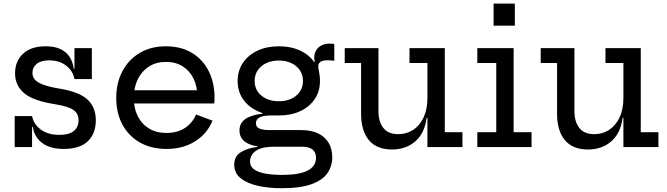

<svg xmlns="http://www.w3.org/2000/svg" viewBox="-20 -796 3610 1039"><path d="M324 10Q273.5 10 238.2 -5.2Q203 -20.5 182.8 -47.2Q162.5 -74 157.5 -109H135L153.5 -168Q162 -123 201.5 -94.5Q241 -66 301 -66Q351.5 -66 378.2 -86.2Q405 -106.5 405 -145.5Q405 -182 377.2 -201.2Q349.5 -220.5 277.5 -232Q159.5 -250.5 110.5 -292Q61.5 -333.5 61.5 -399.5Q61.5 -464.5 104.5 -505Q147.5 -545.5 227 -545.5Q276 -545.5 308 -530Q340 -514.5 357.2 -487.2Q374.5 -460 379 -424H401.5L383 -368Q375 -412.5 337.8 -441Q300.5 -469.5 246 -469.5Q202 -469.5 178.8 -450.5Q155.5 -431.5 155.5 -402Q155.5 -368.5 188.8 -349.2Q222 -330 293 -318Q406 -300.5 452.2 -258.5Q498.5 -216.5 498.5 -145.5Q498.5 -72.5 454.8 -31.2Q411 10 324 10ZM59.5 0V-168H153.5V0ZM383 -368V-535.5H477V-368Z M882.5 10Q798 10 736.5 -25.2Q675 -60.5 642 -122.8Q609 -185 609 -266Q609 -347.5 642.5 -410.8Q676 -474 736.5 -509.8Q797 -545.5 877.5 -545.5Q959 -545.5 1018.2 -510Q1077.5 -474.5 1109.2 -411.5Q1141 -348.5 1141 -266Q1141 -254 1140.5 -247.2Q1140 -240.5 1139 -236H1046Q1047 -243.5 1047.5 -252.2Q1048 -261 1048 -273Q1048 -327.5 1027.8 -369.8Q1007.5 -412 969.5 -436.5Q931.5 -461 877.5 -461Q825.5 -461 786.5 -436.2Q747.5 -411.5 725.8 -367.5Q704 -323.5 704 -266Q704 -210.5 725.2 -167.8Q746.5 -125 786.2 -100.8Q826 -76.5 881.5 -76.5Q939 -76.5 980.2 -103.2Q1021.5 -130 1041 -176.5L1130 -143Q1101 -72 1035.5 -31Q970 10 882.5 10ZM668.5 -236V-307.5H1111L1139 -236Z M1503.5 222.5Q1433.5 222.5 1375.2 209.5Q1317 196.5 1282.2 168.5Q1247.5 140.5 1247.5 95Q1247.5 50 1283 27.8Q1318.5 5.5 1373.5 -1V-11.5L1464 -2Q1412 -2 1383.5 10.2Q1355 22.5 1344 40.8Q1333 59 1333 76Q1333 105.5 1356.5 121.5Q1380 137.5 1419.5 144Q1459 150.5 1506 150.5Q1600.5 150.5 1645.2 126.8Q1690 103 1690 58Q1690 -2 1614.5 -2H1411.5Q1349 -2 1312.5 -24.5Q1276 -47 1276 -90Q1276 -130.5 1308.5 -152.5Q1341 -174.5 1400 -180.5V-198.5L1489.5 -171H1442Q1405 -171 1385 -160.8Q1365 -150.5 1365 -129Q1365 -108.5 1384.2 -100.2Q1403.5 -92 1442 -92H1612Q1664 -92 1701.5 -74Q1739 -56 1758.5 -23Q1778 10 1778 55.5Q1778 102 1752.5 140Q1727 178 1667 200.2Q1607 222.5 1503.5 222.5ZM1489.5 -171Q1425 -171 1374.5 -194.2Q1324 -217.5 1295 -259.5Q1266 -301.5 1266 -357.5Q1266 -414 1294.8 -456.2Q1323.5 -498.5 1373.8 -522Q1424 -545.5 1489.5 -545.5Q1555 -545.5 1605.2 -521.8Q1655.5 -498 1683 -456Q1697.5 -435 1704.5 -410.5Q1711.5 -386 1711.5 -357.5Q1711.5 -301.5 1683 -259.5Q1654.5 -217.5 1604.2 -194.2Q1554 -171 1489.5 -171ZM1489.5 -248Q1526.5 -248 1556 -261.5Q1585.5 -275 1602.5 -299.8Q1619.5 -324.5 1619.5 -357.5Q1619.5 -391 1602.5 -416Q1585.5 -441 1556 -454.8Q1526.5 -468.5 1489.5 -468.5Q1451.5 -468.5 1421.8 -454.8Q1392 -441 1375 -416Q1358 -391 1358 -357.5Q1358 -324.5 1375 -299.8Q1392 -275 1421.8 -261.5Q1451.5 -248 1489.5 -248ZM1711.5 -357.5 1681.5 -416.5 1658.5 -451 1683.5 -461.5Q1682 -467 1681.2 -472.2Q1680.5 -477.5 1680.5 -483.5Q1680.5 -506.5 1691 -523.8Q1701.5 -541 1720.5 -550.5Q1739.5 -560 1765 -560Q1772 -560 1778 -559.5Q1784 -559 1789 -558V-467Q1778 -468.5 1769.5 -469.2Q1761 -470 1752.5 -470Q1734 -470 1723 -465.8Q1712 -461.5 1707 -454.5Q1702 -447.5 1702 -438Q1702 -430 1704.5 -418.2Q1707 -406.5 1709.2 -391.2Q1711.5 -376 1711.5 -357.5Z M2293 -455H2196V-535.5H2387V-80.5H2482.5V0H2293ZM2028 -535.5V-194.5Q2028 -137 2054.5 -103.5Q2081 -70 2135.5 -70Q2180 -70 2215.8 -93.2Q2251.5 -116.5 2272.2 -160.5Q2293 -204.5 2293 -265.5L2314.5 -158.5H2289Q2277 -73 2226.2 -30Q2175.5 13 2101.5 13Q2018 13 1976 -38Q1934 -89 1934 -179.5V-455H1845.5V-535.5Z M2759.5 -80.5H2856.5V0H2563V-80.5H2665.5V-455H2563V-535.5H2759.5ZM2651 -776.5H2766V-657H2651Z M3353.5 -455H3256.5V-535.5H3447.5V-80.5H3543V0H3353.5ZM3088.5 -535.5V-194.5Q3088.5 -137 3115 -103.5Q3141.5 -70 3196 -70Q3240.5 -70 3276.2 -93.2Q3312 -116.5 3332.8 -160.5Q3353.5 -204.5 3353.5 -265.5L3375 -158.5H3349.5Q3337.5 -73 3286.8 -30Q3236 13 3162 13Q3078.5 13 3036.5 -38Q2994.5 -89 2994.5 -179.5V-455H2906V-535.5Z"/></svg>

Font: Hepta Slab Medium
Style: Regular
Weight: 500
Designer: Michael LaGattuta
Foundry: Michael LaGattuta
Version: Version 1.102